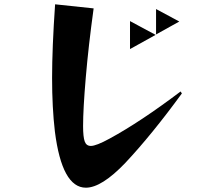

<svg xmlns="http://www.w3.org/2000/svg" viewBox="-20 -811 1040 892"><path d="M235 -200Q222 -311 222 -449Q222 -589 236 -791L415 -772Q391 -598 378.5 -451Q366 -304 366 -225Q366 -175 373.5 -154Q381 -133 402 -133Q427 -133 489 -167Q631 -244 819 -386L825 -377Q685 -185 562 -54Q452 61 379 61Q268 61 235 -200ZM584 -713 703 -649 584 -583ZM705 -769 813 -711 705 -651Z"/></svg>

Font: Tiejili SC
Style: Regular
Weight: 400
Designer: Buernia
Foundry: Ershou Xiaoxi Press
Version: Version 1.100